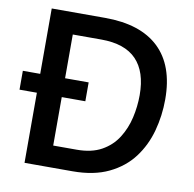

<svg xmlns="http://www.w3.org/2000/svg" viewBox="-80 -801 890 882"><g transform="rotate(10 365.0 -360.0)"><path d="M91 0V-327H10V-415H91V-720H340Q505 -720 591 -638.5Q677 -557 677 -399Q677 -323 657.5 -251.5Q638 -180 595.5 -123.5Q553 -67 483.5 -33.5Q414 0 315 0ZM317 -327H207V-101H317Q386 -101 432.5 -127Q479 -153 506.5 -196.5Q534 -240 546 -292.5Q558 -345 558 -398Q558 -507 504 -563Q450 -619 340 -619H207V-415H317Z"/></g></svg>

Font: Kufam Medium
Style: Regular
Weight: 500
Designer: Wael Morcos, Artur Schmal
Foundry: Original Type
Version: Version 1.300; ttfautohint (v1.8.3)